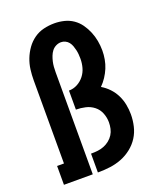

<svg xmlns="http://www.w3.org/2000/svg" viewBox="-138 -832 775 920"><g transform="rotate(-20 250.0 -371.5)"><path d="M28 0V-96H63V-520Q63 -547 66.5 -574.5Q70 -602 80 -627.5Q90 -653 106 -675.5Q122 -698 144.5 -714Q167 -730 194 -736.5Q221 -743 249 -743Q274 -743 298.5 -737Q323 -731 343.5 -717Q364 -703 378.5 -682.5Q393 -662 402.5 -639Q412 -616 416.5 -591.5Q421 -567 421 -542Q421 -520 417 -497.5Q413 -475 404.5 -454.5Q396 -434 383.5 -415Q371 -396 355 -380Q377 -367 394.5 -348.5Q412 -330 423.5 -307Q435 -284 440 -258.5Q445 -233 445 -208Q445 -178 438 -148Q431 -118 415 -93Q399 -68 375 -49Q351 -30 323 -19Q295 -8 265 -4Q235 0 205 0H201V-96H205Q221 -96 237 -98Q253 -100 268 -106Q283 -112 296 -122.5Q309 -133 317.5 -146.5Q326 -160 329.5 -176Q333 -192 333 -208Q333 -232 324 -255Q315 -278 296 -293Q277 -308 253 -313.5Q229 -319 205 -319V-416Q228 -416 248.5 -427Q269 -438 283 -456Q297 -474 303 -496Q309 -518 309 -541Q309 -553 308 -564Q307 -575 304.5 -586Q302 -597 298 -608Q294 -619 287 -628Q280 -637 269.5 -642Q259 -647 248 -647Q234 -647 221.5 -640.5Q209 -634 201 -623.5Q193 -613 188 -600Q183 -587 180 -574Q177 -561 176 -547.5Q175 -534 175 -520V0Z"/></g></svg>

Font: Iosevka Curly Slab
Style: Bold
Weight: 700
Monospace: yes
Designer: Belleve Invis
Foundry: Belleve Invis
Version: Version 22.1.2; ttfautohint (v1.8.4)